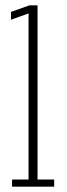

<svg xmlns="http://www.w3.org/2000/svg" viewBox="-20 -696 248 716"><path d="M25 0V-26.5H86.5V-646L21 -622.5V-651.5L89.5 -676H120V-26.5H182V0Z"/></svg>

Font: Anybody Condensed ExtraLight
Style: Regular
Weight: 200
Width: 3
Designer: Tyler Finck
Foundry: Etcetera Type Company
Version: Version 1.010; ttfautohint (v1.8.3) -l 8 -r 50 -G 200 -x 14 